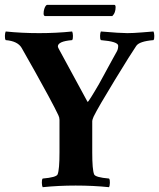

<svg xmlns="http://www.w3.org/2000/svg" viewBox="-21 -778 664 802"><path d="M161.1 -721.7Q161.1 -732.4 164.1 -741.2Q167 -750 170.4 -753.9Q173.8 -757.8 175.8 -757.8H456.1Q461.9 -757.8 461.9 -748Q461.9 -736.3 458.5 -727.1Q455.1 -717.8 451.2 -714.8L448.2 -710.9H167Q167 -710.9 163.1 -712.9Q161.1 -715.8 161.1 -721.7ZM227.5 -141.6V-277.3Q227.5 -287.1 222.7 -296.9Q211.9 -320.3 181.2 -377.4Q150.4 -434.6 125 -479.5L99.6 -524.4Q83 -554.7 69.3 -578.1Q52.7 -606.4 2.9 -610.4Q-1 -615.2 -0.5 -628.4Q0 -641.6 2.9 -646.5Q69.3 -639.6 142.6 -639.6Q213.9 -639.6 280.3 -646.5Q283.2 -641.6 283.7 -628.4Q284.2 -615.2 280.3 -610.4Q220.7 -605.5 220.7 -584Q220.7 -580.1 227.5 -568.4L344.7 -352.5Q345.7 -351.6 349.6 -356.9Q353.5 -362.3 359.9 -372.6Q366.2 -382.8 374.5 -396.5Q382.8 -410.2 392.6 -427.2Q402.3 -444.3 411.6 -461.9Q420.9 -479.5 431.2 -498Q441.4 -516.6 450.2 -532.7Q459 -548.8 467.8 -564.5Q472.7 -574.2 472.7 -586.9Q472.7 -604.5 400.4 -610.4Q396.5 -615.2 397 -628.4Q397.5 -641.6 400.4 -646.5Q480.5 -639.6 510.7 -639.6Q535.2 -639.6 571.3 -642.6Q607.4 -645.5 620.1 -646.5Q623 -641.6 623.5 -628.4Q624 -615.2 620.1 -610.4Q560.5 -605.5 547.9 -585.9Q528.3 -557.6 458.5 -443.4Q388.7 -329.1 370.1 -291Q364.3 -277.3 364.3 -272.5V-141.6Q364.3 -69.3 372.1 -49.8Q377 -37.1 434.6 -32.2Q438.5 -27.3 438 -14.2Q437.5 -1 434.6 3.9Q368.2 -2.9 294.9 -2.9Q223.6 -2.9 157.2 3.9Q154.3 -1 153.8 -14.2Q153.3 -27.3 157.2 -32.2Q214.8 -37.1 219.7 -49.8Q227.5 -69.3 227.5 -141.6Z"/></svg>

Font: Crimson
Style: Bold
Weight: 700
Version: Version 0.8 ; ttfautohint (v1.00) -l 8 -r 50 -G 200 -x 14 -D